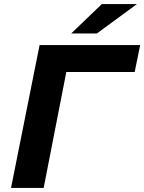

<svg xmlns="http://www.w3.org/2000/svg" viewBox="-20 -921 707 941"><path d="M640 -568H305L194 0H34L174 -700H667ZM479 -901H651L455 -757H329Z"/></svg>

Font: Montserrat Alternates
Style: Bold Italic
Weight: 700
Italic angle: -11.3°
Designer: Julieta Ulanovsky
Foundry: Julieta Ulanovsky
Version: Version 7.200